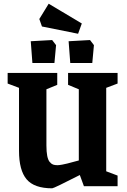

<svg xmlns="http://www.w3.org/2000/svg" viewBox="-20 -999 681 1030"><path d="M398.9 -817.9 205.1 -856.9 190.9 -897 241.2 -979 418.9 -873ZM153.8 -661.1 145 -777.8 259.8 -784.2 280.8 -756.8 272 -661.1ZM356.9 -661.1 348.1 -777.8 462.9 -784.2 483.9 -756.8 475.1 -661.1ZM259.8 11.2Q163.6 11.2 122.8 -37.1Q82 -85.4 82 -189.9V-527.8L21 -550.8V-607.9H287.1V-543.9L229 -520V-219.2Q229 -184.6 233.4 -162.6Q237.8 -140.6 246.6 -130.1Q255.4 -119.6 264.6 -116.2Q273.9 -112.8 288.1 -112.8Q296.9 -112.8 313 -115.7Q329.1 -118.7 341.1 -121.8Q353 -125 375.2 -130.9Q397.5 -136.7 402.8 -138.2V-520L345.2 -543.9V-607.9H610.8V-550.8L549.8 -527.8V-80.1L610.8 -57.1V0H430.2L408.2 -60.1Q268.6 11.2 259.8 11.2Z"/></svg>

Font: Grenze
Style: Bold
Weight: 700
Designer: Renata Polastri
Foundry: Omnibus-Type
Version: Version 1.002;PS 001.002;hotconv 1.0.88;makeotf.lib2.5.64775